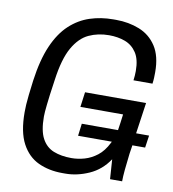

<svg xmlns="http://www.w3.org/2000/svg" viewBox="-80 -766 763 846"><g transform="rotate(10 301.5 -343.0)"><path d="M255 10Q195 10 147.5 -12Q100 -34 72.5 -85.5Q45 -137 45 -225Q45 -241 46 -259Q47 -277 50 -303.5Q53 -330 58 -369Q71 -464 98.5 -527Q126 -590 166 -627Q206 -664 255 -680Q304 -696 359 -696H372Q428 -696 476 -677Q524 -658 552.5 -614.5Q581 -571 581 -499Q581 -487 580.5 -474Q580 -461 578 -447H493Q496 -468 496 -489Q496 -541 476.5 -570.5Q457 -600 425 -612Q393 -624 353 -624Q304 -624 263 -605Q222 -586 193 -535Q164 -484 151 -388Q145 -348 141.5 -320.5Q138 -293 136 -274.5Q134 -256 133 -243.5Q132 -231 132 -221Q132 -158 150.5 -123.5Q169 -89 203 -75.5Q237 -62 283 -62Q312 -62 341.5 -70.5Q371 -79 397.5 -99.5Q424 -120 443 -158Q445 -161 446 -164H295L302 -219H464Q467 -235 469 -253L474 -291H283L292 -358H565L545 -219H603L595 -164H538L532 -125Q527 -84 524 -52.5Q521 -21 521 0H467L461 -88Q427 -37 374 -13.5Q321 10 269 10Z"/></g></svg>

Font: Chivo Mono Medium Light
Style: Italic
Weight: 300
Italic angle: -8.05°
Monospace: yes
Version: Version 1.008